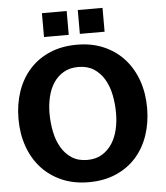

<svg xmlns="http://www.w3.org/2000/svg" viewBox="-62 -1005 924 1067"><g transform="rotate(-5 400.0 -471.0)"><path d="M390 8.5Q306.5 8.5 240 -20.5Q173.5 -49.5 127 -100.8Q80.5 -152 55.8 -222.2Q31 -292.5 31 -375Q31 -457.5 55 -527.8Q79 -598 124.8 -649.2Q170.5 -700.5 237.5 -729.5Q304.5 -758.5 390 -758.5Q473.5 -758.5 540 -729.5Q606.5 -700.5 652.8 -649.2Q699 -598 723.8 -527.8Q748.5 -457.5 748.5 -375Q748.5 -292.5 724.5 -222.2Q700.5 -152 654.8 -100.8Q609 -49.5 542.2 -20.5Q475.5 8.5 390 8.5ZM574 -360.5Q574 -413.5 564 -463Q554 -512.5 531.5 -550.5Q509 -588.5 473.5 -611.5Q438 -634.5 387 -634.5Q339 -634.5 304.5 -614.2Q270 -594 248 -560.2Q226 -526.5 215.8 -482.5Q205.5 -438.5 205.5 -391.5Q205.5 -337.5 215.8 -287.8Q226 -238 248.5 -199.8Q271 -161.5 306.5 -138.5Q342 -115.5 392.5 -115.5Q440.5 -115.5 474.8 -136.2Q509 -157 531.2 -191.2Q553.5 -225.5 563.8 -269.5Q574 -313.5 574 -360.5ZM212 -950H350V-817H212ZM412 -950H550V-817H412Z"/></g></svg>

Font: B612
Style: Bold
Weight: 700
Designer: Nicolas Chauveau, Thomas Paillot, Jonathan Favre-Lamarine, Jean-Luc Vinot
Foundry: AIRBUS
Version: Version 1.008